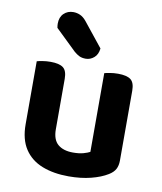

<svg xmlns="http://www.w3.org/2000/svg" viewBox="-83 -792 737 874"><g transform="rotate(10 285.5 -355.0)"><path d="M59.8 -184.8V-259.3H199.2V-186.2Q199.2 -138 224.3 -116.6Q249.4 -95.2 294.2 -95.2Q323 -95.2 342.4 -100.8Q361.8 -106.3 371.9 -112V-259.3H511.3V-96.5Q511.3 -72.9 502.5 -56.4Q493.7 -40 472.7 -27.3Q442.1 -8.4 396.2 3.3Q350.2 15 293.2 15Q223.3 15 170.5 -5.8Q117.7 -26.7 88.8 -70.8Q59.8 -114.9 59.8 -184.8ZM511.3 -213.3H371.9V-475.8Q380.9 -478.5 398 -481.3Q415.1 -484.2 434.6 -484.2Q475.1 -484.2 493.2 -470.4Q511.3 -456.6 511.3 -418.8ZM199.2 -213.3H59.8V-475.8Q68.8 -478.5 85.9 -481.3Q103 -484.2 122.9 -484.2Q163 -484.2 181.1 -470.4Q199.2 -456.6 199.2 -418.8ZM222.8 -548.5 126.2 -641.9Q125.2 -645.9 124.7 -652.1Q124.2 -658.2 124.2 -661.5Q124.2 -691.4 141.8 -708.3Q159.4 -725.2 185.3 -725.2Q202.2 -725.2 217.3 -718.4Q232.4 -711.6 246 -695L335.4 -583.4Q332.4 -554.8 315.1 -540.4Q297.9 -525.9 277.3 -525.9Q259.7 -525.9 247.6 -531.7Q235.4 -537.6 222.8 -548.5Z"/></g></svg>

Font: Baloo Tamma 2
Style: Regular
Weight: 400
Designer: Divya Kowshik, Shuchita Grover and Ek Type
Foundry: Ek Type
Version: Version 1.700